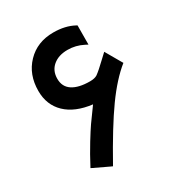

<svg xmlns="http://www.w3.org/2000/svg" viewBox="-160 -744 808 871"><g transform="rotate(-30 244.0 -308.5)"><path d="M263.7 -538.6Q216.3 -538.6 187.3 -514.2Q158.2 -489.7 158.2 -447.8Q158.2 -405.8 190.4 -384.8Q222.7 -363.8 281.7 -363.8Q306.2 -363.8 319.8 -372.6Q331.1 -380.9 343.8 -392.1Q356.4 -403.3 375 -420.9Q393.6 -438.5 403.8 -447.8L409.7 -437.5L449.7 -368.2L454.1 -360.8Q393.1 -312 329.8 -223.9Q266.6 -135.7 178.7 22L169.9 18.1L94.7 -17.6L85.9 -22Q116.7 -80.6 144.8 -126.2Q172.9 -171.9 188 -193.6Q203.1 -215.3 240.7 -266.6Q152.3 -277.3 104.2 -323.5Q56.2 -369.6 56.2 -442.9Q56.2 -528.8 109.4 -584Q162.6 -639.2 247.1 -639.2Q309.1 -639.2 354 -614.7L358.9 -611.8V-606L358.4 -527.8V-511.7L344.2 -519Q306.2 -538.6 263.7 -538.6Z"/></g></svg>

Font: Shabnam Medium FD-WOL
Style: Medium-FD-WOL
Weight: 500
Foundry: DejaVu fonts team - Redesigned by Saber Rastikerdar - Based on Vazir font
Version: Version 5.0.1